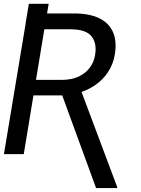

<svg xmlns="http://www.w3.org/2000/svg" viewBox="-35 -797 729 993"><path d="M97.7 -678.7 114.3 -777.3H216.8L200.2 -678.7ZM106.4 -727.5H343.8Q424.8 -728 476.6 -703.4Q528.3 -678.7 549.3 -631.1Q570.3 -583.5 558.6 -513.7Q550.3 -464.8 523.9 -424.6Q497.6 -384.3 456.1 -356Q414.6 -327.6 360.4 -313.5L332 -303.7H116.2L128.9 -383.8H286.1Q336.4 -384.3 372.6 -401.4Q408.7 -418.5 430.2 -448Q451.7 -477.5 457 -513.7Q466.8 -573.2 438.2 -609.4Q409.7 -645.5 329.1 -645.5H194.3L87.9 0H-14.6ZM461.9 175.8 279.3 -324.2H385.7L571.3 170.9L570.3 175.8Z"/></svg>

Font: Inter Tight
Style: Italic
Weight: 400
Italic angle: -9.39999°
Designer: Rasmus Andersson
Foundry: rsms
Version: Version 3.002